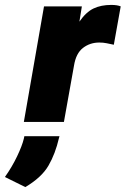

<svg xmlns="http://www.w3.org/2000/svg" viewBox="-88 -496 511 781"><path d="M9 0 91 -470H245L235 -408Q262 -447 292.5 -461.5Q323 -476 364 -476Q377 -476 386.5 -474.5Q396 -473 403 -470L375 -314Q361 -317 346.5 -320Q332 -323 316 -323Q278 -323 249.5 -301Q221 -279 213 -229L172 0ZM15 265 -68 224Q-39 183 -18.5 140Q2 97 9 68L11 58H154L152 65Q137 130 109 178Q81 226 15 265Z"/></svg>

Font: Gantari ExtraBold
Style: Italic
Weight: 800
Italic angle: -10°
Designer: Anugrah Pasau
Foundry: Lafontype
Version: Version 1.000